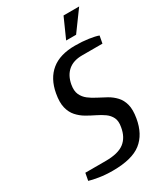

<svg xmlns="http://www.w3.org/2000/svg" viewBox="-219 -983 940 1086"><g transform="rotate(-30 251.5 -440.0)"><path d="M186 10Q139 10 98.5 3.5Q58 -3 36 -10L45 -58H178Q260 -58 299.5 -88.5Q339 -119 349 -180Q356 -217 344.5 -240.5Q333 -264 310.5 -280Q288 -296 260 -309.5Q232 -323 204.5 -339Q177 -355 155.5 -379Q134 -403 125 -439Q116 -475 126 -530Q142 -618 198.5 -664Q255 -710 353 -710Q401 -710 441.5 -704Q482 -698 503 -690L494 -642H361Q304 -642 270 -613Q236 -584 226 -530Q219 -491 230.5 -466Q242 -441 264 -424Q286 -407 314 -393Q342 -379 369.5 -363.5Q397 -348 418.5 -325Q440 -302 449 -267.5Q458 -233 449 -180Q433 -85 372.5 -37.5Q312 10 186 10ZM325 -760 383 -890H485L390 -760Z"/></g></svg>

Font: Cuprum Medium
Style: Italic
Weight: 500
Italic angle: -10°
Version: Version 3.000